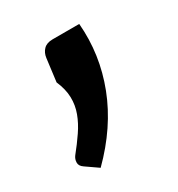

<svg xmlns="http://www.w3.org/2000/svg" viewBox="-85 -234 374 403"><g transform="rotate(-30 102.5 -32.0)"><path d="M160 -174Q166.5 -97 138.5 -24.5Q110.5 48 48 110L18.5 89.5Q9.5 83.5 9.8 75.2Q10 67 15 60.5Q30 42 42.2 24Q54.5 6 61.2 -12.2Q68 -30.5 67.5 -50Q67 -69.5 57.5 -91.5L64.5 -146.5Q66 -158.5 73.5 -166.2Q81 -174 95.5 -174Z"/></g></svg>

Font: Lato Semibold
Style: Italic
Weight: 600
Italic angle: -7°
Designer: Lukasz Dziedzic
Foundry: tyPoland Lukasz Dziedzic
Version: Version 2.006; 2014-01-15